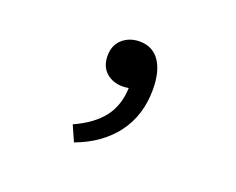

<svg xmlns="http://www.w3.org/2000/svg" viewBox="-70 -272 741 602"><g transform="rotate(20 300.0 29.0)"><path d="M197 161Q259 133 290 93Q321 53 323 -6Q311 -4 304 -4Q270 -4 248 -23.5Q226 -43 226 -79Q226 -114 249 -134.5Q272 -155 306 -155Q350 -155 373 -121Q396 -87 396 -27Q396 59 350 120.5Q304 182 220 213Z"/></g></svg>

Font: Office Code Pro
Style: Regular
Weight: 400
Designer: Nathan Rutzky & Paul D. Hunt
Foundry: Adobe Systems Incorporated
Version: Version 1.004